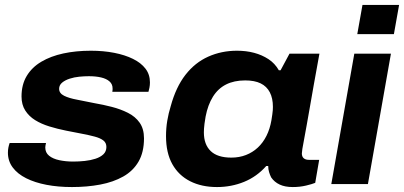

<svg xmlns="http://www.w3.org/2000/svg" viewBox="-20 -744 1633 776"><path d="M271 12Q215 12 168 3Q121 -6 86 -23.5Q51 -41 31.5 -67Q12 -93 12 -127Q12 -138 14 -148Q16 -158 19 -166H166Q165 -162 164 -157Q163 -152 163 -148Q163 -127 178.5 -114.5Q194 -102 220 -96.5Q246 -91 276 -91Q299 -91 322.5 -93.5Q346 -96 366 -102.5Q386 -109 398 -120.5Q410 -132 410 -150Q410 -167 397.5 -176.5Q385 -186 362.5 -192Q340 -198 311 -203.5Q282 -209 247 -216Q212 -223 179.5 -233Q147 -243 122 -258.5Q97 -274 82 -297.5Q67 -321 67 -354Q67 -402 88 -437Q109 -472 147 -494.5Q185 -517 236 -528Q287 -539 347 -539Q398 -539 441.5 -530.5Q485 -522 517.5 -506Q550 -490 568 -466.5Q586 -443 586 -411Q586 -400 584 -389.5Q582 -379 580 -373H434Q435 -378 435 -381.5Q435 -385 435 -387Q435 -404 422.5 -415Q410 -426 388.5 -431Q367 -436 339 -436Q321 -436 300.5 -434Q280 -432 261.5 -426Q243 -420 231 -410Q219 -400 219 -385Q219 -367 239 -357Q259 -347 292 -341Q325 -335 362 -327Q397 -321 432 -312Q467 -303 497 -288Q527 -273 544.5 -248Q562 -223 562 -185Q562 -129 540 -91Q518 -53 478 -30.5Q438 -8 385 2Q332 12 271 12Z M857 12Q795 12 748.5 -11.5Q702 -35 676.5 -80.5Q651 -126 651 -194Q651 -226 656 -256Q661 -286 670 -315Q691 -392 729.5 -441.5Q768 -491 821.5 -515Q875 -539 938 -539Q975 -539 1007 -530.5Q1039 -522 1065 -505Q1091 -488 1107 -460H1114L1150 -527H1271L1248 -400Q1240 -352 1232.5 -311.5Q1225 -271 1219.5 -238Q1214 -205 1209 -180.5Q1204 -156 1202 -142Q1200 -128 1200 -124Q1200 -111 1207.5 -104.5Q1215 -98 1228 -98H1270L1254 -5Q1242 0 1217 6Q1192 12 1163 12Q1132 12 1110.5 2Q1089 -8 1076 -27Q1071 -37 1067.5 -48.5Q1064 -60 1064 -73H1056Q1018 -30 966.5 -9Q915 12 857 12ZM915 -107Q947 -107 974 -117.5Q1001 -128 1022 -147.5Q1043 -167 1057 -195Q1071 -223 1077 -258Q1079 -271 1080.5 -281Q1082 -291 1082.5 -298.5Q1083 -306 1083 -312Q1083 -347 1070.5 -371Q1058 -395 1033.5 -407Q1009 -419 971 -419Q926 -419 893.5 -402.5Q861 -386 840.5 -353Q820 -320 811 -273Q808 -256 806.5 -244Q805 -232 804.5 -224Q804 -216 804 -209Q804 -160 831.5 -133.5Q859 -107 915 -107Z M1424 -606 1445 -724H1593L1572 -606ZM1319 0 1412 -527H1560L1467 0Z"/></svg>

Font: Archivo SemiExpanded
Style: Bold Italic
Weight: 700
Width: 6
Italic angle: -10°
Designer: Hector Gatti
Foundry: Omnibus-Type
Version: Version 2.001